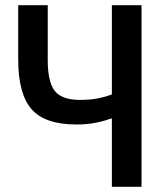

<svg xmlns="http://www.w3.org/2000/svg" viewBox="-20 -718 640 738"><path d="M410 0V-262H405Q380 -252.5 346.8 -246Q313.5 -239.5 274 -239.5Q152.5 -239.5 101.2 -298.5Q50 -357.5 50 -489V-698H163.5V-487Q163.5 -402 191 -368Q218.5 -334 287 -334Q325 -334 354.2 -339.5Q383.5 -345 410 -355V-698H524V0Z"/></svg>

Font: Lilex Medium
Style: Regular
Weight: 500
Designer: Mike Abbink, Paul van der Laan, Pieter van Rosmalen, Mikhael Khrustik
Foundry: Mikhael Khrustik
Version: Version 1.100